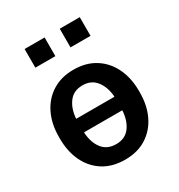

<svg xmlns="http://www.w3.org/2000/svg" viewBox="-181 -883 944 1014"><g transform="rotate(-30 290.5 -376.0)"><path d="M288.1 10.3Q211.4 10.3 156.7 -23.9Q102.1 -58.1 72.8 -118.9Q43.5 -179.7 43.5 -258.8V-269Q43.5 -347.7 72.8 -408.2Q102.1 -468.8 156.7 -503.4Q211.4 -538.1 287.1 -538.1Q362.8 -538.1 417.5 -503.7Q472.2 -469.2 501.7 -408.4Q531.2 -347.7 531.2 -269V-258.8Q531.2 -179.7 501.7 -118.9Q472.2 -58.1 417.7 -23.9Q363.3 10.3 288.1 10.3ZM171.4 -306.2H402.8L403.8 -308.6Q398.9 -367.7 369.4 -405.3Q339.8 -442.9 287.1 -442.9Q233.4 -442.9 204.3 -405.3Q175.3 -367.7 170.4 -308.6ZM288.1 -84.5Q341.3 -84.5 370.4 -122.1Q399.4 -159.7 403.8 -221.2L402.8 -223.6H171.4L170.4 -221.2Q174.3 -159.7 203.6 -122.1Q232.9 -84.5 288.1 -84.5ZM333 -647.9V-761.7H455.1V-647.9ZM118.7 -647.9V-761.7H240.7V-647.9Z"/></g></svg>

Font: Roboto Slab Medium
Style: Regular
Weight: 500
Designer: Google
Version: Version 2.001; ttfautohint (v1.8.3)